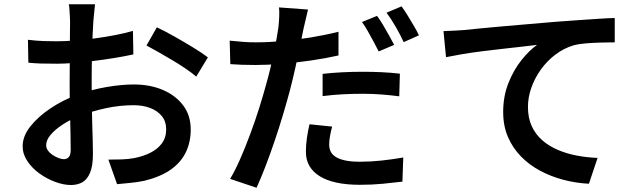

<svg xmlns="http://www.w3.org/2000/svg" viewBox="-20 -828 3040 907"><path d="M429 -808Q428 -800 426.5 -785Q425 -770 423.5 -754.5Q422 -739 421 -727Q419 -699 417.5 -664Q416 -629 415 -590Q414 -551 413.5 -512Q413 -473 413 -436Q413 -396 413.5 -347.5Q414 -299 415.5 -251Q417 -203 418 -163.5Q419 -124 419 -101Q419 -44 405.5 -12Q392 20 369 33Q346 46 315 46Q281 46 241.5 31.5Q202 17 167 -8Q132 -33 109.5 -66.5Q87 -100 87 -137Q87 -185 123.5 -231Q160 -277 219 -316.5Q278 -356 345 -380Q413 -405 484 -417Q555 -429 612 -429Q688 -429 748.5 -403.5Q809 -378 845 -330.5Q881 -283 881 -216Q881 -157 858 -109Q835 -61 787 -27Q739 7 662 26Q628 33 595 36Q562 39 533 42L492 -74Q524 -74 555 -75Q586 -76 613 -81Q655 -89 689.5 -106Q724 -123 744.5 -150.5Q765 -178 765 -217Q765 -254 745 -279Q725 -304 690.5 -317.5Q656 -331 611 -331Q547 -331 483 -317.5Q419 -304 358 -281Q313 -264 276.5 -240Q240 -216 219 -191Q198 -166 198 -142Q198 -129 206.5 -117Q215 -105 228.5 -96Q242 -87 256.5 -81.5Q271 -76 282 -76Q296 -76 305 -86Q314 -96 314 -121Q314 -148 313 -199Q312 -250 310.5 -311.5Q309 -373 309 -432Q309 -475 309.5 -519.5Q310 -564 310 -605Q310 -646 310.5 -677.5Q311 -709 311 -725Q311 -736 310 -752Q309 -768 308 -784Q307 -800 305 -808ZM721 -699Q759 -681 805 -655Q851 -629 893.5 -603Q936 -577 962 -557L907 -466Q889 -482 859 -502.5Q829 -523 794.5 -543.5Q760 -564 727.5 -582.5Q695 -601 672 -613ZM112 -640Q155 -635 187 -634Q219 -633 247 -633Q285 -633 332 -636.5Q379 -640 427.5 -646.5Q476 -653 523 -662Q570 -671 608 -682L610 -571Q569 -562 520 -554Q471 -546 421.5 -540Q372 -534 327.5 -530.5Q283 -527 250 -527Q202 -527 171 -528Q140 -529 114 -532Z M1435 -783Q1430 -763 1424 -735.5Q1418 -708 1414 -693Q1407 -658 1397 -609.5Q1387 -561 1375 -507Q1363 -453 1350 -403Q1336 -350 1317.5 -288Q1299 -226 1277.5 -162.5Q1256 -99 1234 -42Q1212 15 1192 59L1067 17Q1090 -21 1114 -75.5Q1138 -130 1161.5 -193Q1185 -256 1204.5 -318Q1224 -380 1238 -432Q1248 -467 1257 -505Q1266 -543 1273.5 -578.5Q1281 -614 1286.5 -645Q1292 -676 1295 -697Q1298 -723 1299 -749.5Q1300 -776 1298 -793ZM1189 -628Q1249 -628 1314.5 -634Q1380 -640 1447.5 -651Q1515 -662 1579 -678V-566Q1517 -552 1447.5 -542Q1378 -532 1311 -526.5Q1244 -521 1188 -521Q1152 -521 1123.5 -522Q1095 -523 1068 -525L1065 -636Q1103 -632 1131 -630Q1159 -628 1189 -628ZM1504 -479Q1546 -484 1595.5 -486.5Q1645 -489 1694 -489Q1737 -489 1781.5 -487Q1826 -485 1869 -480L1866 -373Q1828 -378 1784.5 -381.5Q1741 -385 1695 -385Q1644 -385 1597.5 -382.5Q1551 -380 1504 -374ZM1549 -230Q1543 -208 1539 -185.5Q1535 -163 1535 -145Q1535 -128 1541.5 -113.5Q1548 -99 1564 -88Q1580 -77 1608.5 -70.5Q1637 -64 1681 -64Q1730 -64 1781.5 -69.5Q1833 -75 1885 -84L1881 30Q1839 35 1789 40Q1739 45 1680 45Q1556 45 1490.5 4.5Q1425 -36 1425 -111Q1425 -144 1430 -177.5Q1435 -211 1442 -241ZM1761 -753Q1774 -736 1789 -711Q1804 -686 1818 -660.5Q1832 -635 1842 -616L1769 -585Q1759 -605 1745.5 -630Q1732 -655 1718 -680Q1704 -705 1690 -724ZM1877 -798Q1891 -779 1906.5 -753.5Q1922 -728 1936.5 -703.5Q1951 -679 1959 -661L1887 -629Q1872 -662 1849.5 -701Q1827 -740 1806 -768Z M2075 -681Q2105 -682 2131 -683.5Q2157 -685 2171 -686Q2200 -689 2245.5 -693.5Q2291 -698 2348 -703Q2405 -708 2470 -713.5Q2535 -719 2604 -725Q2657 -729 2708 -732.5Q2759 -736 2804 -739Q2849 -742 2884 -743V-628Q2857 -628 2821.5 -627Q2786 -626 2751.5 -623.5Q2717 -621 2690 -614Q2643 -600 2603.5 -570Q2564 -540 2535 -499.5Q2506 -459 2490 -413.5Q2474 -368 2474 -323Q2474 -271 2492 -232Q2510 -193 2541.5 -165.5Q2573 -138 2615 -120Q2657 -102 2705 -93Q2753 -84 2803 -82L2762 40Q2701 37 2642 21.5Q2583 6 2531.5 -21.5Q2480 -49 2441 -89Q2402 -129 2379.5 -181Q2357 -233 2357 -299Q2357 -373 2381.5 -435Q2406 -497 2443 -543.5Q2480 -590 2517 -616Q2487 -612 2445.5 -607.5Q2404 -603 2356 -597.5Q2308 -592 2259 -586Q2210 -580 2165.5 -572.5Q2121 -565 2087 -558Z"/></svg>

Font: Noto Sans JP Thin SemiBold
Style: Regular
Weight: 600
Version: Version 2.004-H2;hotconv 1.0.118;makeotfexe 2.5.65603